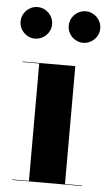

<svg xmlns="http://www.w3.org/2000/svg" viewBox="-50 -709 415 743"><g transform="rotate(5 157.0 -337.5)"><path d="M192 -613.5C192 -580 219.5 -552.5 253 -552.5C286.5 -552.5 314.5 -580 314.5 -613.5C314.5 -647.5 286.5 -675 253 -675C219.5 -675 192 -647.5 192 -613.5ZM5 -613.5C5 -580 32.5 -552.5 66 -552.5C99.5 -552.5 127.5 -580 127.5 -613.5C127.5 -647.5 99.5 -675 66 -675C32.5 -675 5 -647.5 5 -613.5ZM26 -2V0H296V-2H231V-460H26V-458H91V-2Z"/></g></svg>

Font: Bodoni* 96pt
Style: Bold
Weight: 700
Version: Version 2.3